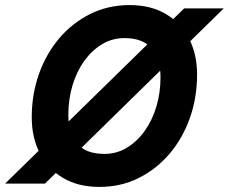

<svg xmlns="http://www.w3.org/2000/svg" viewBox="-92 -723 901 756"><path d="M299 13Q216 13 156 -22.5Q96 -58 64.5 -120Q33 -182 33 -261Q33 -352 61.5 -432Q90 -512 141.5 -572.5Q193 -633 263.5 -668Q334 -703 418 -703Q502 -703 561.5 -667.5Q621 -632 652.5 -570.5Q684 -509 684 -430Q684 -338 655.5 -258Q627 -178 575.5 -117.5Q524 -57 454 -22Q384 13 299 13ZM-72 0 633 -690H789L85 0ZM319 -117Q367 -117 407 -141Q447 -165 477 -206.5Q507 -248 523.5 -302.5Q540 -357 540 -419Q540 -489 506 -531Q472 -573 398 -573Q350 -573 310 -549Q270 -525 240 -483.5Q210 -442 193.5 -387Q177 -332 177 -270Q177 -200 211 -158.5Q245 -117 319 -117Z"/></svg>

Font: Radio Canada Big SemiBold
Style: Italic
Weight: 600
Italic angle: -12°
Designer: Étienne Aubert Bonn
Foundry: Coppers and Brasses
Version: Version 1.001